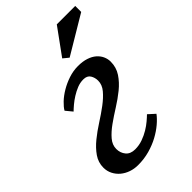

<svg xmlns="http://www.w3.org/2000/svg" viewBox="-228 -835 929 929"><g transform="rotate(-45 237.0 -370.0)"><path d="M17 -100C17 -84 20.5 -69.2 27.5 -55.5C34.5 -41.8 43.8 -30.2 55.5 -20.5C67.2 -10.8 80.7 -3.3 96 2C111.3 7.3 127.7 10 145 10C173 10 199.3 6.5 224 -0.5C248.7 -7.5 271.2 -16.5 291.5 -27.5C311.8 -38.5 329.8 -50.7 345.5 -64C361.2 -77.3 373.7 -90.3 383 -103L349 -134C342.3 -127.3 333.7 -119.5 323 -110.5C312.3 -101.5 300.2 -92.8 286.5 -84.5C272.8 -76.2 257.7 -69 241 -63C224.3 -57 207 -54 189 -54C167.7 -54 151.7 -60.5 141 -73.5C130.3 -86.5 125 -102 125 -120C125 -138.7 131.8 -156 145.5 -172C159.2 -188 176.5 -203.5 197.5 -218.5C218.5 -233.5 241 -248.5 265 -263.5C289 -278.5 311.5 -294.5 332.5 -311.5C353.5 -328.5 370.8 -347.3 384.5 -368C398.2 -388.7 405 -412 405 -438C405 -450.7 402.3 -462.8 397 -474.5C391.7 -486.2 383.8 -496.5 373.5 -505.5C363.2 -514.5 350 -521.7 334 -527C318 -532.3 299.3 -535 278 -535C256 -535 234.5 -531.5 213.5 -524.5C192.5 -517.5 173 -508.7 155 -498C137 -487.3 121.3 -475.7 108 -463C94.7 -450.3 85 -438.7 79 -428L107 -394C113.7 -400.7 122.2 -408.3 132.5 -417C142.8 -425.7 154.3 -434 167 -442C179.7 -450 193 -456.8 207 -462.5C221 -468.2 235.3 -471 250 -471C267.3 -471 279.5 -465.3 286.5 -454C293.5 -442.7 297 -430 297 -416C297 -397.3 290.2 -379.8 276.5 -363.5C262.8 -347.2 245.5 -331.2 224.5 -315.5C203.5 -299.8 181 -284.3 157 -269C133 -253.7 110.5 -237.5 89.5 -220.5C68.5 -203.5 51.2 -185.2 37.5 -165.5C23.8 -145.8 17 -124 17 -100ZM348 -750 250 -615 278 -592 474 -709V-750Z"/></g></svg>

Font: PT Serif Caption
Style: Italic
Weight: 400
Italic angle: -12°
Designer: A.Korolkova, O.Umpeleva, V.Yefimov
Foundry: ParaType Ltd
Version: Version 1.000W OFL